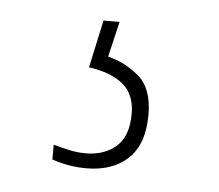

<svg xmlns="http://www.w3.org/2000/svg" viewBox="-31 -42 338 297"><g transform="rotate(5 138.0 106.0)"><path d="M112 221Q85 221 59 212V189Q73 193 85 195.5Q97 198 109 198Q138 198 156.5 182Q175 166 175 131Q175 101 156.5 85.5Q138 70 103 65L119 -9H144L131 46Q157 52 179 70.5Q201 89 201 130Q201 176 177 198.5Q153 221 112 221Z"/></g></svg>

Font: Noto Serif Sinhala Condensed Thin
Style: Regular
Weight: 100
Width: 3
Designer: Jelle Bosma - Monotype Design Team
Foundry: Monotype Imaging Inc.
Version: Version 2.007; ttfautohint (v1.8.4.7-5d5b)